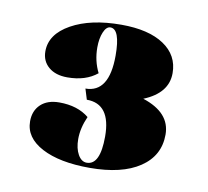

<svg xmlns="http://www.w3.org/2000/svg" viewBox="-51 -634 502 464"><g transform="rotate(10 200.0 -402.0)"><path d="M363 -336Q363 -284 319 -254.5Q275 -225 196 -225Q122 -225 78.5 -248Q35 -271 35 -311Q35 -337 51.5 -352.5Q68 -368 97 -368Q142 -368 170 -345Q157 -316 157 -289Q157 -266 165.5 -251Q174 -236 187 -236Q220 -236 220 -306Q220 -386 161 -386L153 -412Q211 -412 211 -503Q211 -568 187 -568Q177 -568 170.5 -552.5Q164 -537 164 -515Q164 -482 178 -454Q150 -431 105 -431Q76 -431 59 -445.5Q42 -460 42 -484Q42 -526 89.5 -552.5Q137 -579 212 -579Q279 -579 316.5 -554Q354 -529 354 -485Q354 -436 295 -412Q363 -390 363 -336Z"/></g></svg>

Font: Arapey Black-Display
Style: Regular
Weight: 900
Designer: Eduardo Rodriguez Tunni
Foundry: Eduardo Rodriguez Tunni
Version: Version 4.000